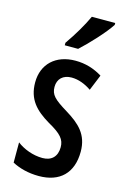

<svg xmlns="http://www.w3.org/2000/svg" viewBox="-119 -822 587 889"><g transform="rotate(15 174.5 -378.0)"><path d="M319 -757V-766H207C186 -721 157 -671 120 -618V-606H184C226 -644 293 -716 319 -757ZM319 -149C319 -231 274 -272 207 -313C143 -352 124 -370 124 -408C124 -446 149 -470 190 -470C223 -470 256 -457 285 -437L316 -513C277 -537 235 -550 187 -550C93 -550 32 -493 32 -405C32 -323 75 -280 142 -240C205 -205 224 -182 224 -145C224 -100 198 -75 155 -75C109 -75 63 -93 32 -117V-20C66 -2 109 10 160 10C260 10 319 -46 319 -149Z"/></g></svg>

Font: Noto Sans Devanagari ExtraCondensed Medium
Style: Regular
Weight: 500
Width: 2
Designer: Jelle Bosma - Monotype Design Team
Foundry: Monotype Imaging Inc.
Version: Version 2.004